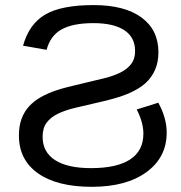

<svg xmlns="http://www.w3.org/2000/svg" viewBox="-20 -718 707 748"><path d="M53.7 -189.9Q53.7 -227.5 64.2 -255.6Q74.7 -283.7 93.8 -304.2Q112.8 -324.7 139.2 -339.6Q165.5 -354.5 197.5 -365.5Q229.5 -376.5 314.5 -396Q353 -404.8 387.9 -413.6Q422.9 -422.4 449.2 -435.5Q475.6 -448.7 491 -468.5Q506.3 -488.3 506.3 -519Q506.3 -572.8 464.4 -600.3Q422.4 -627.9 344.2 -627.9Q263.7 -627.9 219.7 -603.3Q175.8 -578.6 161.6 -523.9L69.8 -540Q93.3 -624.5 156.2 -661.4Q219.2 -698.2 344.7 -698.2Q465.3 -698.2 531.2 -649.9Q597.2 -601.6 597.2 -514.2Q597.2 -476.1 584.2 -446.3Q571.3 -416.5 547.1 -394.3Q522.9 -372.1 480.7 -353.8Q438.5 -335.4 356.4 -317.4Q309.6 -306.6 271 -297.4Q232.4 -288.1 204.6 -274.4Q176.8 -260.7 161.4 -239.7Q146 -218.8 146 -185.1Q146 -125.5 194.6 -94.2Q243.2 -63 334.5 -63Q435.1 -63 486.8 -96.7Q538.6 -130.4 538.6 -197.3Q538.6 -240.7 512.7 -291.5L596.7 -317.9Q629.4 -258.3 629.4 -201.2Q629.4 -105 550.8 -47.6Q472.2 9.8 337.9 9.8Q202.6 9.8 128.2 -42.7Q53.7 -95.2 53.7 -189.9Z"/></svg>

Font: Arial
Style: Regular
Weight: 400
Designer: Steve Matteson
Foundry: Ascender Corporation
Version: Version 2.00.3